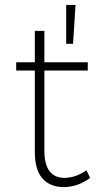

<svg xmlns="http://www.w3.org/2000/svg" viewBox="-20 -762 412 783"><path d="M240 1Q185 1 153.5 -33.8Q122 -68.5 122 -143.5V-474.5H46V-508H122V-636H161V-508H338V-474.5H161V-147.5Q161 -37 243.5 -36.5Q289.5 -37.5 332.5 -67.5L347.5 -36.5Q298 0.5 240 1ZM278 -583.5H250V-742H288Z"/></svg>

Font: Argentum Novus ExtraLight
Style: Regular
Weight: 250
Designer: Julieta Ulanovsky (font) & Cristiano Sobral (main changes)
Foundry: Julieta Ulanovsky (font) & Cristiano Sobral (main changes)
Version: Version 3.00;November 27, 2020;FontCreator 13.0.0.2655 64-bi